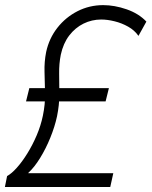

<svg xmlns="http://www.w3.org/2000/svg" viewBox="-24 -748 606 768"><path d="M-4.4 0 4.4 -43.9Q22 -53.2 43.2 -76.9Q64.5 -100.6 85.2 -134Q106 -167.5 122.6 -206.3Q139.2 -245.1 147.5 -285.2Q157.2 -331.5 156.2 -375Q155.3 -418.5 154.1 -459.7Q152.8 -501 160.6 -540Q172.4 -594.7 205.6 -637Q238.8 -679.2 286.4 -703.4Q334 -727.5 388.7 -727.5Q434.1 -727.5 482.7 -710.7Q531.2 -693.8 561.5 -661.6L529.8 -604.5Q514.2 -627 488.5 -641.4Q462.9 -655.8 434.3 -662.8Q405.8 -669.9 380.9 -669.9Q343.3 -669.9 310.1 -653.6Q276.9 -637.2 252.9 -606Q229 -574.7 219.2 -529.3Q211.9 -492.7 212.6 -453.1Q213.4 -413.6 213.4 -370.8Q213.4 -328.1 204.1 -282.7Q195.3 -241.7 177.5 -197.8Q159.7 -153.8 136.7 -116.5Q113.8 -79.1 89.8 -57.1L88.9 -55.2H429.2L417 0ZM80.1 -342.3 93.3 -395.5H411.6L398.4 -342.3Z"/></svg>

Font: Reddit Sans Light
Style: Italic
Weight: 300
Italic angle: -11.25°
Designer: Stephen Hutchings
Version: Version 1.013